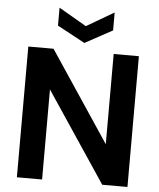

<svg xmlns="http://www.w3.org/2000/svg" viewBox="-60 -973 850 1024"><g transform="rotate(5 364.5 -460.5)"><path d="M69 0V-700H204L526 -217V-700H661V0H526L204 -482V0ZM365 -745 217 -825V-921L365 -835L512 -921V-825Z"/></g></svg>

Font: DM Sans
Style: Bold
Weight: 700
Designer: Colophon Foundry, Jonny Pinhorn
Foundry: Colophon Foundry
Version: Version 4.004; ttfautohint (v1.8.4.7-5d5b)